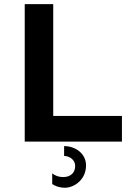

<svg xmlns="http://www.w3.org/2000/svg" viewBox="-20 -674 661 914"><path d="M97.7 -654.3V0H560.5V-122.1H233.4V-654.3ZM285.2 68.4C309.6 68.4 337.9 85.9 337.9 116.2C337.9 147.5 316.4 168.9 281.2 168.9C260.7 168.9 243.2 163.1 228.5 151.4V202.1C241.2 210.9 261.7 219.7 289.1 219.7C333 219.7 389.6 181.6 389.6 113.3C389.6 58.6 340.8 21.5 285.2 21.5Z"/></svg>

Font: Sen-gleads
Style: Bold
Weight: 700
Designer: Kosal Sen, Philatype
Foundry: Philatype
Version: Version 1.004; ttfautohint (v1.8.3)